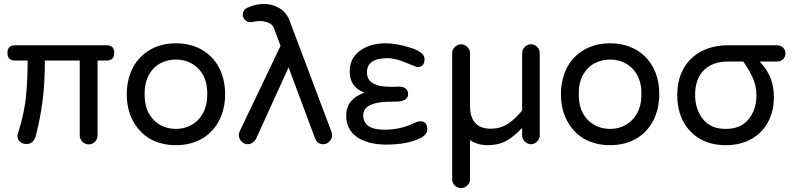

<svg xmlns="http://www.w3.org/2000/svg" viewBox="-20 -759 4046 980"><path d="M433 -22Q414 -22 400.5 -35.5Q387 -49 387 -67V-450H209Q209 -333 197 -242Q185 -151 162 -63Q150 -24 115 -24Q94 -24 81.5 -36.5Q69 -49 69 -65Q69 -73 72 -80Q73 -84 74.5 -88Q76 -92 77 -96Q103 -179 112 -261.5Q121 -344 121 -450H57Q18 -450 18 -489Q18 -528 57 -528H524Q563 -528 563 -489Q563 -450 524 -450H478V-67Q478 -49 464.5 -35.5Q451 -22 433 -22Z M878 -18Q804 -18 746 -50Q690 -83 658.5 -142.5Q627 -202 627 -278Q627 -316 635 -350Q643 -384 658 -414Q690 -473 747 -505.5Q804 -538 878 -538Q951 -538 1009 -506Q1067 -473 1098 -414Q1129 -355 1129 -278Q1129 -240 1121 -206Q1113 -172 1098 -143Q1066 -82 1009 -50Q952 -18 878 -18ZM878 -101Q898 -101 917.5 -105.5Q937 -110 955 -120Q993 -140 1015.5 -180.5Q1038 -221 1038 -279Q1038 -339 1015 -379Q993 -416 957.5 -435.5Q922 -455 878 -455Q837 -455 801 -437Q763 -418 740.5 -378Q718 -338 718 -279Q718 -218 741 -178Q762 -141 798 -121Q834 -101 878 -101Z M1244 -23Q1226 -23 1212.5 -37Q1199 -51 1199 -69Q1199 -78 1204 -90L1412 -525L1379 -613Q1377 -620 1373.5 -624.5Q1370 -629 1366 -633Q1347 -650 1305 -652L1279 -649Q1267 -646 1256 -646Q1242 -646 1230.5 -658Q1219 -670 1219 -684Q1219 -708 1242 -719Q1284 -739 1327 -739Q1366 -739 1400 -721Q1434 -703 1453 -667L1672 -86Q1675 -79 1675 -69Q1675 -51 1661.5 -37Q1648 -23 1630 -23Q1600 -23 1588 -53L1453 -415L1287 -51Q1282 -40 1270 -31.5Q1258 -23 1244 -23Z M1951 -21Q1860 -21 1802 -59Q1747 -99 1747 -170Q1747 -253 1840 -286L1836 -288Q1765 -316 1765 -394Q1765 -462 1817 -500Q1870 -538 1948 -538Q2005 -538 2077 -515Q2147 -493 2147 -457Q2147 -417 2110 -417Q2106 -417 2092 -423Q2078 -429 2052 -439Q1997 -463 1953 -462Q1853 -460 1853 -390Q1853 -316 1971 -316H1990L2013 -317Q2063 -317 2063 -278Q2063 -239 1990 -240Q1834 -243 1834 -171Q1834 -97 1942 -97Q2025 -97 2094 -131Q2112 -140 2125 -140Q2161 -140 2161 -99Q2161 -74 2131 -57Q2065 -21 1951 -21Z M2333 201Q2315 201 2301.5 188Q2288 175 2288 157V-488Q2288 -506 2302 -519.5Q2316 -533 2334 -533Q2352 -533 2365.5 -519.5Q2379 -506 2379 -488V-220Q2379 -102 2485 -102Q2532 -102 2570 -125.5Q2608 -149 2645 -195V-488Q2645 -506 2658.5 -519.5Q2672 -533 2690 -533Q2709 -533 2722 -519.5Q2735 -506 2735 -488V-69Q2735 -51 2722 -37Q2709 -23 2690 -23Q2672 -23 2658.5 -37Q2645 -51 2645 -69V-106Q2604 -62 2564 -40Q2524 -18 2469 -18Q2417 -18 2379 -44V157Q2379 175 2365 188Q2351 201 2333 201Z M3094 -18Q3020 -18 2962 -50Q2906 -83 2874.5 -142.5Q2843 -202 2843 -278Q2843 -316 2851 -350Q2859 -384 2874 -414Q2906 -473 2963 -505.5Q3020 -538 3094 -538Q3167 -538 3225 -506Q3283 -473 3314 -414Q3345 -355 3345 -278Q3345 -240 3337 -206Q3329 -172 3314 -143Q3282 -82 3225 -50Q3168 -18 3094 -18ZM3094 -101Q3114 -101 3133.5 -105.5Q3153 -110 3171 -120Q3209 -140 3231.5 -180.5Q3254 -221 3254 -279Q3254 -339 3231 -379Q3209 -416 3173.5 -435.5Q3138 -455 3094 -455Q3053 -455 3017 -437Q2979 -418 2956.5 -378Q2934 -338 2934 -279Q2934 -218 2957 -178Q2978 -141 3014 -121Q3050 -101 3094 -101Z M3684 -18Q3608 -18 3552.5 -50.5Q3497 -83 3467 -140Q3437 -197 3437 -272Q3437 -354 3470 -411Q3503 -468 3561.5 -498Q3620 -528 3697 -528H3946Q3964 -528 3976.5 -516.5Q3989 -505 3989 -487Q3989 -468 3976.5 -456.5Q3964 -445 3946 -445H3858Q3899 -400 3914.5 -356.5Q3930 -313 3930 -263Q3930 -191 3900 -135.5Q3870 -80 3814.5 -49Q3759 -18 3684 -18ZM3684 -101Q3760 -101 3800.5 -150Q3841 -199 3841 -271Q3841 -321 3822 -362Q3803 -403 3774 -445H3696Q3617 -445 3572.5 -400.5Q3528 -356 3528 -275Q3528 -201 3568 -151Q3608 -101 3684 -101Z"/></svg>

Font: Huninn
Style: Regular
Weight: 400
Designer: justfont
Foundry: justfont
Version: Version 1.003